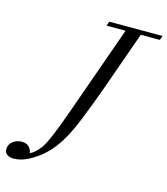

<svg xmlns="http://www.w3.org/2000/svg" viewBox="-300 -760 923 1061"><g transform="rotate(15 161.0 -229.0)"><path d="M-123.5 204.6Q-145.5 204.6 -160.2 194.3Q-174.8 184.1 -174.8 165Q-174.8 136.7 -152.6 119.6Q-130.4 102.5 -101.6 102.5Q-75.7 102.5 -61 116.9Q-46.4 131.3 -43.9 152.3Q-15.1 140.6 15.6 98.6Q46.9 54.7 110.8 -126L292.5 -638.2H183.6L192.4 -663.1H497.6L488.3 -638.2H379.4L262.7 -309.1Q225.6 -205.1 182.1 -97.2Q140.1 7.8 89.1 74.7Q38.1 141.6 -40 182.6Q-82.5 204.6 -123.5 204.6Z"/></g></svg>

Font: Elstob 14pt
Style: Italic
Weight: 400
Italic angle: -20°
Designer: Peter S. Baker
Version: Version 1.015